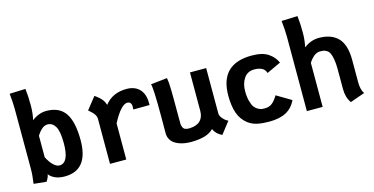

<svg xmlns="http://www.w3.org/2000/svg" viewBox="-72 -1036 2732 1404"><g transform="rotate(-15 1294.0 -334.5)"><path d="M335.9 -233.4Q335.9 -323.2 314.5 -360.1Q293 -397 255.4 -397Q231.9 -397 210.7 -377.9Q189.5 -358.9 174.3 -333.5V-170.4Q193.4 -131.8 217.5 -108.2Q241.7 -84.5 263.7 -84.5Q335.9 -84.5 335.9 -233.4ZM460.4 -224.1Q460.4 3.4 280.3 3.4Q237.8 3.4 207.8 -10.3Q177.7 -23.9 162.6 -45.4Q162.6 -36.1 157.2 -23.2Q151.9 -10.3 146.5 -2L141.1 6.3L45.4 -3.4Q54.7 -64.5 54.7 -118.7V-130.4Q54.7 -189.5 54.4 -342Q54.2 -494.6 54.2 -564.9Q54.2 -613.8 46.9 -685.1L167.5 -689.5Q174.3 -633.8 174.3 -562.5Q174.3 -504.4 162.6 -454.1Q216.3 -494.6 272.5 -494.6Q370.6 -494.6 415.5 -428.5Q460.4 -362.3 460.4 -224.1Z M714.8 -421.9Q772.9 -498 880.9 -498Q942.9 -498 978.3 -461.2Q1013.7 -424.3 1013.7 -355.5V-340.8L890.6 -339.8Q891.6 -350.6 891.6 -361.3Q891.6 -399.4 859.4 -399.4Q837.4 -399.4 808.6 -368.7Q779.8 -337.9 746.1 -273.4V0H623V-343.8Q623 -356.9 614.7 -370.6Q606.4 -384.3 597.7 -392.8Q588.9 -401.4 569.3 -418.9L641.6 -509.8Q645 -507.3 658.4 -497.1Q671.9 -486.8 676.3 -482.4Q680.7 -478 689.7 -468.3Q698.7 -458.5 704.3 -447.5Q710 -436.5 714.8 -421.9Z M1471.2 8.3Q1426.3 -12.2 1409.2 -52.7Q1382.8 -25.9 1342 -13.9Q1301.3 -2 1243.2 -1H1238.8Q1215.3 -1 1193.1 -4.2Q1170.9 -7.3 1148.7 -15.4Q1126.5 -23.4 1110.4 -35.6Q1094.2 -47.9 1084 -67.4Q1073.7 -86.9 1073.7 -111.8Q1073.7 -130.9 1074 -176.3Q1074.2 -221.7 1074.2 -246.1Q1074.2 -452.1 1063.5 -484.4L1187.5 -498Q1190.4 -484.9 1192.4 -463.1Q1194.3 -441.4 1195.1 -404.1Q1195.8 -366.7 1195.8 -335.7Q1195.8 -304.7 1196 -244.4Q1196.3 -184.1 1196.3 -145.5Q1200.7 -119.6 1211.9 -110.1Q1223.1 -100.6 1252.9 -100.6Q1307.6 -103 1334.2 -129.6Q1360.8 -156.2 1360.8 -204.1V-494.6H1483.4V-149.4Q1483.9 -131.3 1502.4 -110.4Q1521 -89.4 1541 -81.1Z M1714.8 -257.8Q1714.8 -213.9 1723.6 -181.9Q1732.4 -149.9 1743.9 -134.5Q1755.4 -119.1 1772 -110.4Q1788.6 -101.6 1797.6 -100.3Q1806.6 -99.1 1817.4 -99.1H1823.2Q1856.9 -99.1 1879.2 -117.7Q1901.4 -136.2 1921.9 -170.9L2032.2 -105.5Q2007.3 -50.3 1957.5 -23.4Q1907.7 3.4 1828.1 3.4Q1779.8 3.4 1741 -4.4Q1702.1 -12.2 1670.4 -35.6Q1625 -70.8 1606.2 -125.2Q1587.4 -179.7 1587.4 -257.3Q1587.4 -497.1 1828.1 -497.1Q1908.2 -497.1 1952.6 -467.3Q1996.1 -438 2015.1 -393.6L1907.7 -343.8Q1894.5 -394 1819.3 -394Q1768.6 -394 1741.7 -354.5Q1714.8 -314.9 1714.8 -257.8Z M2530.3 -276.4V-106.4Q2530.3 -50.3 2551.8 -19.5L2441.4 19.5Q2410.2 -23.9 2410.2 -85.9V-239.7Q2410.2 -283.2 2404.5 -313.7Q2398.9 -344.2 2391.1 -360.4Q2383.3 -376.5 2369.6 -385Q2356 -393.6 2345.5 -395.3Q2335 -397 2318.4 -397Q2293 -397 2270.5 -377.7Q2248 -358.4 2232.9 -333V0H2113.3V-564.5Q2113.3 -608.9 2105.5 -684.6L2226.6 -689Q2233.4 -633.3 2233.4 -562Q2233.4 -503.9 2221.7 -453.6Q2275.9 -494.6 2335 -494.6Q2430.2 -494.6 2480.2 -442.6Q2530.3 -390.6 2530.3 -276.4Z"/></g></svg>

Font: Fantasque Sans Mono
Style: Bold
Weight: 700
Monospace: yes
Designer: Jany Belluz
Version: Version 1.8.0 ; ttfautohint (v1.8.2)